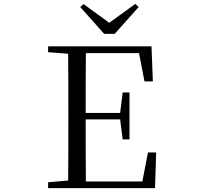

<svg xmlns="http://www.w3.org/2000/svg" viewBox="-20 -966 1040 986"><path d="M409 -945 392 -930 515 -792H569L692 -930L675 -946L541 -849ZM722 -548H765L758 -728H227V-698L330 -690C331 -591 331 -491 331 -391V-337C331 -236 331 -137 330 -39L227 -30V0H776L782 -183H740L711 -34H421C420 -133 420 -235 420 -353H597L610 -250H645V-491H610L597 -386H420C420 -495 420 -596 421 -693H694Z"/></svg>

Font: Harano Aji Mincho TW
Style: Regular
Weight: 400
Foundry: Masamichi Hosoda
Version: HaranoAjiMinchoTW-Regular version 20230610;ttx 4.39.4